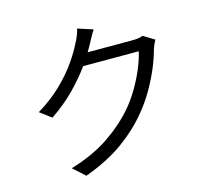

<svg xmlns="http://www.w3.org/2000/svg" viewBox="-118 -946 1235 1130"><g transform="rotate(-15 500.0 -381.5)"><path d="M273 44 201 -21Q338 -62 435 -127.5Q532 -193 600 -272Q639 -318 671.5 -373Q704 -428 727 -483.5Q750 -539 760 -584H421Q376 -521 313 -457Q250 -393 168 -338L99 -390Q185 -442 247.5 -503Q310 -564 351 -623.5Q392 -683 413 -728Q421 -741 430.5 -764.5Q440 -788 444 -807L537 -777Q524 -758 512 -735Q500 -712 492 -698L468 -656H740Q782 -656 805 -666L872 -625Q858 -600 849 -572Q836 -522 811 -462.5Q786 -403 751 -342.5Q716 -282 671 -228Q603 -145 508.5 -76.5Q414 -8 273 44Z"/></g></svg>

Font: Chocolate Classical Sans
Style: Regular
Weight: 400
Designer: 田海東、宇文滿月
Foundry: Moonlit Owen
Version: Version 1.001